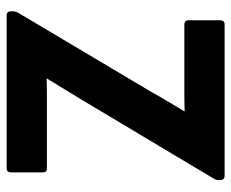

<svg xmlns="http://www.w3.org/2000/svg" viewBox="-79 -616 695 577"><g transform="rotate(90 268.5 -327.5)"><path d="M26 0Q14 0 14 -13V-18Q14 -23 15 -26.5Q16 -30 18 -34L257 -436Q271 -462 285.5 -485.5Q300 -509 314 -533V-535Q289 -534 262 -534Q235 -534 209 -534H54Q41 -534 41 -546V-642Q41 -655 54 -655H508Q521 -655 521 -642V-637Q521 -628 516 -621L280 -226Q264 -200 248 -173.5Q232 -147 216 -121V-120Q243 -121 270 -121Q297 -121 326 -121H486Q498 -121 498 -109V-13Q498 0 486 0Z"/></g></svg>

Font: Sofia Sans Semi Condensed ExtraBold
Style: Regular
Weight: 800
Designer: Botio Nikoltchev, Ani Petrova
Foundry: lettersoup
Version: Version 4.100